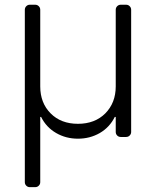

<svg xmlns="http://www.w3.org/2000/svg" viewBox="-20 -565 643 792"><path d="M82.4 186.4V-524.5Q82.4 -533.4 88.4 -539.4Q94.5 -545.5 103 -545.5H125Q133.9 -545.5 139.9 -539.4Q146 -533.4 146 -524.5V-208.5Q146 -140.3 188.9 -97.3Q231.5 -54.3 301.5 -54.3Q371.4 -54.3 414.4 -97.3Q457.4 -141 457.4 -208.5V-524.5Q457.4 -533.4 463.4 -539.4Q469.5 -545.5 478 -545.5H500Q508.9 -545.5 514.9 -539.4Q521 -533.4 521 -524.5V-20.6Q521 -12.1 514.9 -6Q508.9 0 500 0H478Q469.5 0 463.4 -6Q457.4 -12.1 457.4 -20.6V-82.7H453.5Q432.2 -39.8 391.7 -16.3Q350.9 7.1 301.5 7.1Q252.1 7.1 211.6 -16.3Q170.8 -39.8 149.5 -82.7H146V186.4Q146 195 139.9 201Q133.9 207 125 207H103Q94.5 207 88.4 201Q82.4 195 82.4 186.4Z"/></svg>

Font: DeltaSans Light
Style: Regular
Weight: 300
Designer: Rasmus Andersson
Foundry: rsms
Version: Version 3.012